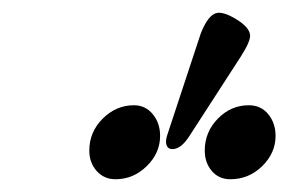

<svg xmlns="http://www.w3.org/2000/svg" viewBox="-20 -774 452 301"><path d="M120 -538Q120 -567 141 -588Q162 -609 190 -609Q208 -609 219.5 -595Q231 -581 231 -561Q231 -534 210 -513.5Q189 -493 161 -493Q143 -493 131.5 -506Q120 -519 120 -538ZM301 -538Q301 -567 321.5 -588Q342 -609 370 -609Q389 -609 400.5 -595Q412 -581 412 -561Q412 -534 391 -513.5Q370 -493 341 -493Q323 -493 312 -506Q301 -519 301 -538ZM240.4 -549.7Q239.7 -554.7 242.5 -563.2L294.9 -722Q306.9 -751.9 320.7 -753.8Q331.6 -755.4 351 -743.5Q370.3 -731.5 372 -719.7Q373.4 -709.8 356.8 -684.2L276.3 -559.8Q264.7 -542.1 252.8 -540.4Q241.9 -538.9 240.4 -549.7Z"/></svg>

Font: EB Garamond Medium
Style: Italic
Weight: 500
Italic angle: -17.2°
Designer: Georg Duffner and Octavio Pardo
Foundry: Georg Duffner
Version: Version 1.000